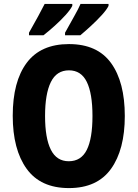

<svg xmlns="http://www.w3.org/2000/svg" viewBox="-20 -950 702 980"><path d="M617 -358Q617 -186 546.5 -88Q476 10 332 10Q187 10 116 -88.5Q45 -187 45 -359Q45 -534 116.5 -629.5Q188 -725 332 -725Q477 -725 547 -628Q617 -531 617 -358ZM210 -358Q210 -245 239.5 -186Q269 -127 331 -127Q394 -127 423 -185Q452 -243 452 -358Q452 -473 423 -532Q394 -591 332 -591Q269 -591 239.5 -531Q210 -471 210 -358ZM534 -920Q525 -901 499.5 -873Q474 -845 443.5 -817Q413 -789 390 -770H312V-783Q336 -827 358.5 -866.5Q381 -906 391 -930H534ZM349 -920Q339 -900 314.5 -873Q290 -846 259.5 -818.5Q229 -791 202 -770H128V-783Q153 -827 174.5 -866.5Q196 -906 208 -930H349Z"/></svg>

Font: Noto Sans Hebrew Condensed ExtraBold
Style: Regular
Weight: 800
Width: 3
Designer: Monotype Design Team
Foundry: Monotype Imaging Inc.
Version: Version 2.004; ttfautohint (v1.8.4.7-5d5b)